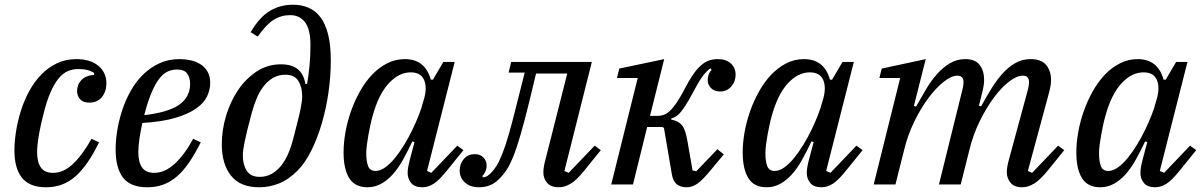

<svg xmlns="http://www.w3.org/2000/svg" viewBox="-20 -780 5090 812"><path d="M174 12Q105 12 73 -28Q41 -68 41 -144Q41 -182 48 -225.5Q55 -269 68.5 -312Q82 -355 103.5 -394.5Q125 -434 154 -464Q183 -494 220 -512Q257 -530 303 -530Q362 -530 396 -501.5Q430 -473 430 -428Q430 -393 411 -369.5Q392 -346 357 -346Q331 -346 318.5 -360.5Q306 -375 306 -395Q306 -407 310 -418.5Q314 -430 323 -440Q332 -450 345.5 -456Q359 -462 378 -463V-471Q355 -488 311 -488Q288 -488 267.5 -479.5Q247 -471 228.5 -449Q210 -427 193.5 -389.5Q177 -352 163 -294Q153 -257 145 -212.5Q137 -168 137 -135Q137 -94 153 -71.5Q169 -49 204 -49Q249 -49 289 -87Q329 -125 367 -193L399 -178Q375 -129 350.5 -93.5Q326 -58 299.5 -34.5Q273 -11 242 0.5Q211 12 174 12Z M603 12Q532 12 500.5 -28.5Q469 -69 469 -149Q469 -186 476 -229Q483 -272 497 -314.5Q511 -357 533 -396Q555 -435 585 -464.5Q615 -494 653.5 -512Q692 -530 740 -530Q763 -530 786 -525Q809 -520 827.5 -508.5Q846 -497 857.5 -477.5Q869 -458 869 -429Q869 -401 856 -373Q843 -345 810 -321.5Q777 -298 721.5 -281.5Q666 -265 582 -260Q575 -228 570 -195.5Q565 -163 565 -136Q565 -94 581 -71.5Q597 -49 632 -49Q677 -49 718.5 -87Q760 -125 797 -193L829 -178Q805 -130 780.5 -94Q756 -58 729 -34.5Q702 -11 671 0.5Q640 12 603 12ZM590 -293Q693 -305 738.5 -337.5Q784 -370 784 -425Q784 -451 772 -468.5Q760 -486 728 -486Q706 -486 687 -476.5Q668 -467 651.5 -444.5Q635 -422 619.5 -385Q604 -348 590 -293Z M1076 12Q996 12 957 -37Q918 -86 918 -170Q918 -230 936 -290Q954 -350 986.5 -398.5Q1019 -447 1065 -477.5Q1111 -508 1168 -508Q1213 -508 1238.5 -488Q1264 -468 1272 -424L1279 -426Q1285 -460 1289 -502Q1293 -544 1293 -589Q1293 -656 1270 -686Q1247 -716 1207 -716Q1169 -716 1137 -696Q1105 -676 1070 -625L1040 -644Q1078 -708 1121.5 -734Q1165 -760 1219 -760Q1255 -760 1284.5 -747.5Q1314 -735 1335 -707.5Q1356 -680 1367.5 -635Q1379 -590 1379 -524Q1379 -457 1369 -388Q1359 -319 1340.5 -256.5Q1322 -194 1296 -142Q1270 -90 1238 -58Q1200 -20 1159.5 -4Q1119 12 1076 12ZM1078 -32Q1106 -32 1128.5 -44.5Q1151 -57 1169 -79.5Q1187 -102 1199.5 -131.5Q1212 -161 1221 -196Q1231 -237 1238.5 -265.5Q1246 -294 1250 -314Q1254 -334 1256 -347.5Q1258 -361 1258 -373Q1258 -412 1241.5 -438Q1225 -464 1187 -464Q1159 -464 1136.5 -451.5Q1114 -439 1096 -416.5Q1078 -394 1065.5 -364Q1053 -334 1044 -300Q1033 -259 1026 -230.5Q1019 -202 1015 -182Q1011 -162 1009 -148.5Q1007 -135 1007 -123Q1007 -84 1023.5 -58Q1040 -32 1078 -32Z M1534 12Q1481 12 1457 -26.5Q1433 -65 1433 -135Q1433 -176 1441 -221Q1449 -266 1464.5 -310Q1480 -354 1502.5 -394Q1525 -434 1553.5 -464Q1582 -494 1617 -512Q1652 -530 1692 -530Q1778 -530 1802 -443H1811L1855 -518H1903L1786 -57L1804 -49L1914 -164L1940 -145L1872 -61Q1837 -17 1813.5 -2.5Q1790 12 1767 12Q1733 12 1718.5 -6.5Q1704 -25 1704 -48Q1704 -60 1706.5 -74.5Q1709 -89 1712 -100L1733 -179L1724 -182Q1704 -140 1684 -104Q1664 -68 1641 -42.5Q1618 -17 1591.5 -2.5Q1565 12 1534 12ZM1568 -57Q1588 -57 1609 -72Q1630 -87 1650 -111.5Q1670 -136 1689 -167Q1708 -198 1723.5 -230Q1739 -262 1751 -292.5Q1763 -323 1769 -347L1774 -364Q1787 -412 1773 -443Q1759 -474 1717 -474Q1667 -474 1624 -427.5Q1581 -381 1556 -290Q1551 -273 1546.5 -252Q1542 -231 1538 -209Q1534 -187 1531.5 -167Q1529 -147 1529 -133Q1529 -97 1537 -77Q1545 -57 1568 -57Z M2006 12Q1968 12 1946 -8.5Q1924 -29 1924 -59Q1924 -87 1941.5 -107.5Q1959 -128 1988 -128Q2011 -128 2024.5 -114Q2038 -100 2038 -80Q2038 -66 2032.5 -54Q2027 -42 2019 -35L2025 -30Q2039 -31 2056 -48Q2068 -60 2079.5 -78Q2091 -96 2104 -128.5Q2117 -161 2131.5 -211Q2146 -261 2165 -338L2199 -473H2131L2142 -518H2483L2367 -57L2385 -49L2495 -164L2521 -145L2453 -61Q2418 -17 2392.5 -2.5Q2367 12 2344 12Q2310 12 2294 -6.5Q2278 -25 2278 -51Q2278 -62 2280 -74.5Q2282 -87 2285 -98L2379 -469H2247L2217 -344Q2196 -260 2180 -205Q2164 -150 2149.5 -115Q2135 -80 2121.5 -60Q2108 -40 2092 -24Q2072 -4 2051 4Q2030 12 2006 12Z M2884 12Q2858 12 2842 -1Q2826 -14 2821 -45L2788 -239L2781 -243H2717L2657 0H2565L2677 -450H2589L2599 -490L2789 -530L2729 -290H2763Q2775 -290 2787.5 -294.5Q2800 -299 2813.5 -311.5Q2827 -324 2841.5 -345.5Q2856 -367 2874 -401Q2893 -438 2910 -463Q2927 -488 2944 -503Q2961 -518 2978.5 -524Q2996 -530 3017 -530Q3051 -530 3071 -511.5Q3091 -493 3091 -464Q3091 -435 3072.5 -414Q3054 -393 3025 -393Q3002 -393 2987.5 -407Q2973 -421 2973 -441Q2973 -455 2978 -467Q2983 -479 2990 -484L2984 -491Q2967 -479 2950 -455.5Q2933 -432 2907 -382Q2892 -354 2880 -335.5Q2868 -317 2858.5 -305.5Q2849 -294 2839.5 -288Q2830 -282 2819 -279V-274Q2849 -269 2864 -250.5Q2879 -232 2887 -185L2909 -59L2925 -56L3014 -149L3041 -127L2987 -62Q2951 -18 2929 -3Q2907 12 2884 12Z M3222 12Q3169 12 3145 -26.5Q3121 -65 3121 -135Q3121 -176 3129 -221Q3137 -266 3152.5 -310Q3168 -354 3190.5 -394Q3213 -434 3241.5 -464Q3270 -494 3305 -512Q3340 -530 3380 -530Q3466 -530 3490 -443H3499L3543 -518H3591L3474 -57L3492 -49L3602 -164L3628 -145L3560 -61Q3525 -17 3501.5 -2.5Q3478 12 3455 12Q3421 12 3406.5 -6.5Q3392 -25 3392 -48Q3392 -60 3394.5 -74.5Q3397 -89 3400 -100L3421 -179L3412 -182Q3392 -140 3372 -104Q3352 -68 3329 -42.5Q3306 -17 3279.5 -2.5Q3253 12 3222 12ZM3256 -57Q3276 -57 3297 -72Q3318 -87 3338 -111.5Q3358 -136 3377 -167Q3396 -198 3411.5 -230Q3427 -262 3439 -292.5Q3451 -323 3457 -347L3462 -364Q3475 -412 3461 -443Q3447 -474 3405 -474Q3355 -474 3312 -427.5Q3269 -381 3244 -290Q3239 -273 3234.5 -252Q3230 -231 3226 -209Q3222 -187 3219.5 -167Q3217 -147 3217 -133Q3217 -97 3225 -77Q3233 -57 3256 -57Z M4303 12Q4269 12 4253.5 -7.5Q4238 -27 4238 -51Q4238 -62 4240 -74.5Q4242 -87 4245 -98L4328 -404Q4330 -413 4331 -420Q4332 -427 4332 -432Q4332 -460 4306 -460Q4280 -460 4247 -434.5Q4214 -409 4182 -365.5Q4150 -322 4122.5 -265.5Q4095 -209 4080 -147L4043 0H3951L4051 -404Q4053 -413 4054 -420Q4055 -427 4055 -432Q4055 -460 4029 -460Q4004 -460 3971.5 -434.5Q3939 -409 3906.5 -365.5Q3874 -322 3846.5 -265.5Q3819 -209 3804 -147L3767 0H3675L3787 -450H3699L3709 -490L3895 -530L3845 -332L3854 -329Q3875 -366 3896.5 -402.5Q3918 -439 3943 -467Q3968 -495 3997.5 -512.5Q4027 -530 4063 -530Q4104 -530 4123 -505.5Q4142 -481 4142 -442Q4142 -421 4135 -393L4120 -333L4129 -330Q4150 -368 4172 -404Q4194 -440 4219 -468Q4244 -496 4273.5 -513Q4303 -530 4339 -530Q4384 -530 4404.5 -505Q4425 -480 4425 -442Q4425 -429 4422.5 -415Q4420 -401 4416 -386L4327 -57L4345 -49L4455 -164L4481 -145L4413 -61Q4378 -18 4352.5 -3Q4327 12 4303 12Z M4633 12Q4580 12 4556 -26.5Q4532 -65 4532 -135Q4532 -176 4540 -221Q4548 -266 4563.5 -310Q4579 -354 4601.5 -394Q4624 -434 4652.5 -464Q4681 -494 4716 -512Q4751 -530 4791 -530Q4877 -530 4901 -443H4910L4954 -518H5002L4885 -57L4903 -49L5013 -164L5039 -145L4971 -61Q4936 -17 4912.5 -2.5Q4889 12 4866 12Q4832 12 4817.5 -6.5Q4803 -25 4803 -48Q4803 -60 4805.5 -74.5Q4808 -89 4811 -100L4832 -179L4823 -182Q4803 -140 4783 -104Q4763 -68 4740 -42.5Q4717 -17 4690.5 -2.5Q4664 12 4633 12ZM4667 -57Q4687 -57 4708 -72Q4729 -87 4749 -111.5Q4769 -136 4788 -167Q4807 -198 4822.5 -230Q4838 -262 4850 -292.5Q4862 -323 4868 -347L4873 -364Q4886 -412 4872 -443Q4858 -474 4816 -474Q4766 -474 4723 -427.5Q4680 -381 4655 -290Q4650 -273 4645.5 -252Q4641 -231 4637 -209Q4633 -187 4630.5 -167Q4628 -147 4628 -133Q4628 -97 4636 -77Q4644 -57 4667 -57Z"/></svg>

Font: IBM Plex Serif Text
Style: Italic
Weight: 450
Italic angle: -14°
Designer: Mike Abbink, Paul van der Laan, Pieter van Rosmalen
Foundry: Bold Monday
Version: Version 3.001